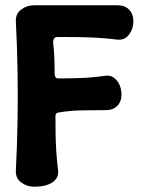

<svg xmlns="http://www.w3.org/2000/svg" viewBox="-20 -697 545 727"><path d="M485 -616Q485 -588 468.5 -566Q452 -544 424 -547Q384 -552 348 -554Q312 -556 276 -556.5Q240 -557 199 -557Q188 -557 184.5 -550.5Q181 -544 181 -536Q184 -513 185 -493.5Q186 -474 186.5 -455Q187 -436 187 -414Q188 -408 191 -404Q194 -400 200 -400Q238 -400 283.5 -401.5Q329 -403 378 -410Q397 -413 411 -403Q425 -393 432.5 -376Q440 -359 440 -339Q440 -312 424 -296Q408 -280 381 -280Q331 -280 286.5 -279Q242 -278 202 -271Q196 -270 193 -267Q190 -264 190 -257Q190 -220 190.5 -189Q191 -158 193 -125.5Q195 -93 200 -51Q203 -23 178.5 -6.5Q154 10 109 10Q82 10 60.5 -6Q39 -22 40 -50Q45 -148 46.5 -240.5Q48 -333 46.5 -426.5Q45 -520 40 -617Q39 -645 60.5 -661Q82 -677 109 -677H426Q453 -677 469 -660.5Q485 -644 485 -616Z"/></svg>

Font: Winky Sans SemiBold
Style: Regular
Weight: 600
Designer: Simon Atzbach
Foundry: typofactur
Version: Version 1.205